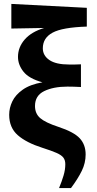

<svg xmlns="http://www.w3.org/2000/svg" viewBox="-20 -756 494 982"><path d="M282 206Q296 172 305 142Q314 112 314 84Q314 63 304 50Q294 37 269 26Q244 15 197 0Q115 -26 71 -64.5Q27 -103 27 -169Q27 -204 43 -237.5Q59 -271 96.5 -297.5Q134 -324 197 -335Q128 -354 100 -389.5Q72 -425 72 -465Q72 -514 106 -553.5Q140 -593 206 -613L38 -610V-736L424 -716V-620Q299 -616 249 -589Q199 -562 199 -509Q199 -472 232.5 -449Q266 -426 334 -426Q347 -426 362.5 -426Q378 -426 394 -427V-311Q377 -312 358 -312.5Q339 -313 325 -313Q253 -313 206 -290Q159 -267 159 -214Q159 -175 185.5 -152Q212 -129 279 -107Q358 -81 388 -48.5Q418 -16 418 34Q418 78 398 118.5Q378 159 343 206Z"/></svg>

Font: Source Serif Pro
Style: Bold
Weight: 700
Designer: Frank Grießhammer
Foundry: Adobe Systems Incorporated
Version: Version 3.001;hotconv 1.0.111;makeotfexe 2.5.65597